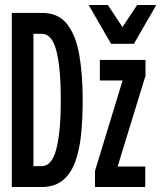

<svg xmlns="http://www.w3.org/2000/svg" viewBox="-20 -752 656 772"><path d="M27.5 0V-700H150Q214 -700 249.2 -655.8Q284.5 -611.5 298.5 -532.8Q312.5 -454 312.5 -350Q312.5 -275 306 -211Q299.5 -147 281.8 -99.8Q264 -52.5 231.5 -26.2Q199 0 146 0ZM114.5 -84H148Q189 -84 206.8 -154Q224.5 -224 224.5 -350Q224.5 -478 206.8 -547Q189 -616 148.5 -616H114.5ZM362 0V-65L473 -428.5H381.5V-511H565V-447.5L453 -82.5H564V0ZM426.5 -576 336.5 -732H413.5L472.5 -643L531.5 -732H608.5L518.5 -576Z"/></svg>

Font: Overpass Mono Medium
Style: Regular
Weight: 500
Monospace: yes
Designer: Delve Withrington, Dave Bailey
Foundry: Delve Fonts LLC
Version: Version 4.000